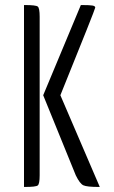

<svg xmlns="http://www.w3.org/2000/svg" viewBox="-20 -740 452 760"><path d="M371 0Q324 0 310 -6.5Q296 -13 280 -46L151 -363L300 -720H304Q336 -720 346.5 -718Q357 -716 357 -710Q357 -704 219 -363L375 0ZM79 0H75V-720H79Q122 -720 129.5 -714Q137 -708 137 -674V-46Q137 -12 129.5 -6Q122 0 79 0Z"/></svg>

Font: Economica
Style: Regular
Weight: 400
Designer: Vicente Lamonaca
Foundry: Vicente Lamonaca
Version: Version 1.101